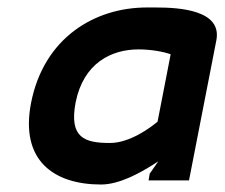

<svg xmlns="http://www.w3.org/2000/svg" viewBox="-20 -482 600 513"><path d="M63 -207C33 -53 124 11 250 11C299 11 354 -20 389 -42L403 -51L380 -18L377 0H485L558 -374C574 -455 460 -462 397 -462H372C233 -462 97 -381 63 -207ZM182 -208C203 -314 278 -350 350 -350C383 -350 417 -344 436 -337L401 -157C382 -141 327 -100 274 -100C207 -100 164 -113 182 -208Z"/></svg>

Font: Charger EcoBold
Style: Obl
Weight: 1000
Designer: Jasper
Foundry: Cannot Into Space Fonts
Version: Version 1.1